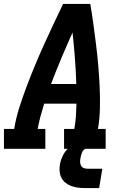

<svg xmlns="http://www.w3.org/2000/svg" viewBox="-24 -755 644 974"><path d="M-4 0V-101H48Q57 -156 74 -209.5Q91 -263 111 -316Q131 -369 153 -422Q175 -475 198.5 -527Q222 -579 246.5 -631Q271 -683 296 -735H434Q443 -683 450 -631Q457 -579 463.5 -527Q470 -475 474.5 -422Q479 -369 481.5 -316Q484 -263 483 -209Q482 -155 473 -101H512V0H301V-101H353Q359 -133 361 -165Q363 -197 364 -229H200Q190 -197 181.5 -165Q173 -133 167 -101H206V0ZM235 -329H363Q361 -395 356 -460Q351 -525 344 -590Q315 -526 287.5 -460.5Q260 -395 235 -329ZM479 199H404Q386 199 369 196.5Q352 194 336 188Q320 182 307.5 171.5Q295 161 287.5 146.5Q280 132 278.5 114.5Q277 97 280 79Q284 56 295.5 33Q307 10 326.5 -7Q346 -24 370 -31Q394 -38 418 -38L412 0Q405 0 399.5 6.5Q394 13 391.5 20Q389 27 387 34Q385 41 384 48Q382 58 382.5 68Q383 78 387.5 86Q392 94 401 97.5Q410 101 420 101H495Z"/></svg>

Font: Iosevka Curly Slab Extended
Style: Bold Italic
Weight: 700
Width: 7
Italic angle: -9°
Monospace: yes
Designer: Belleve Invis
Foundry: Belleve Invis
Version: Version 11.0.0; ttfautohint (v1.8.3)